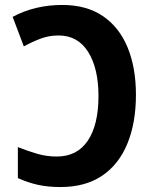

<svg xmlns="http://www.w3.org/2000/svg" viewBox="-20 -744 621 774"><path d="M224 10Q173 10 132.5 1Q92 -8 52 -26V-151Q95 -134 132 -123.5Q169 -113 209 -113Q291 -113 334 -177Q377 -241 377 -357Q377 -468 335.5 -534.5Q294 -601 216 -601Q177 -601 143 -588Q109 -575 76 -557L31 -676Q120 -724 231 -724Q329 -724 395 -679Q461 -634 494.5 -552.5Q528 -471 528 -362Q528 -249 493.5 -165Q459 -81 391.5 -35.5Q324 10 224 10Z"/></svg>

Font: Noto Sans SemiCondensed
Style: Bold
Weight: 700
Width: 4
Designer: Monotype Design Team
Foundry: Monotype Imaging Inc.
Version: Version 2.013; ttfautohint (v1.8.4.7-5d5b)